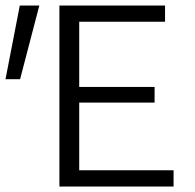

<svg xmlns="http://www.w3.org/2000/svg" viewBox="-40 -678 709 698"><path d="M591 0H176V-658H560V-599H248V-59H591ZM201 -305V-362H522V-305ZM33 -390H-20L32 -658H103Z"/></svg>

Font: Ysabeau Office
Style: Regular
Weight: 400
Designer: Christian Thalmann (Catharsis Fonts)
Version: Version 2.001;gftools[0.9.30]; featfreeze: tnum,lnum,ss02